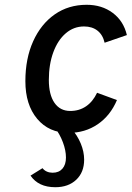

<svg xmlns="http://www.w3.org/2000/svg" viewBox="-20 -543 550 802"><path d="M267 12Q184.5 12 135.2 -46.8Q86 -105.5 86 -204Q86 -298.5 118.5 -370.5Q151 -442.5 208.5 -482.8Q266 -523 342 -523Q405.5 -523 450.8 -489.2Q496 -455.5 510 -396.5L417 -364.5Q409.5 -397.5 387.2 -415Q365 -432.5 331 -432.5Q288 -432.5 254.8 -404Q221.5 -375.5 202.8 -325Q184 -274.5 184 -209Q184 -147.5 207.5 -113.5Q231 -79.5 273.5 -79.5Q311 -79.5 339.5 -99Q368 -118.5 385.5 -155.5L468.5 -125Q441 -60 388.2 -24Q335.5 12 267 12ZM211 239Q140.5 239 107.5 190.5L157.5 159.5Q165 169 176 173.8Q187 178.5 200 178.5Q226 178.5 240.8 161.5Q255.5 144.5 255.5 115Q255.5 85.5 242.8 51.5Q230 17.5 210 -8H276.5Q303 22 317.2 56.2Q331.5 90.5 331.5 124Q331.5 176.5 298.5 207.8Q265.5 239 211 239Z"/></svg>

Font: Overpass Medium
Style: Italic
Weight: 500
Italic angle: -10°
Designer: Delve Withrington, Dave Bailey, Thomas Jockin
Foundry: Delve Fonts LLC
Version: Version 4.000